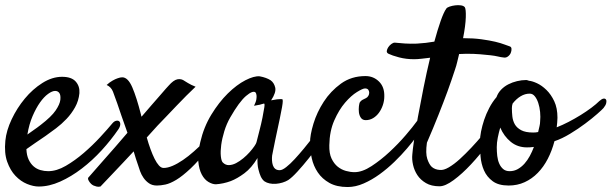

<svg xmlns="http://www.w3.org/2000/svg" viewBox="-25 -712 2411 757"><path d="M442.4 -203.1Q413.1 -160.2 376 -119.6Q338.9 -79.1 297.4 -47.4Q255.9 -15.6 212.4 3.9Q168.9 23.4 127.9 23.4Q106.4 23.4 81.5 13.2Q56.6 2.9 36.1 -18.6Q15.6 -40 3.4 -74.2Q-8.8 -108.4 -3.9 -157.2Q0 -197.3 21 -241.7Q42 -286.1 72.8 -323.2Q103.5 -360.4 142.1 -384.8Q180.7 -409.2 219.7 -409.2Q256.8 -409.2 273.4 -390.6Q290 -372.1 288.1 -344.7Q285.2 -314.5 271 -289.1Q256.8 -263.7 237.3 -243.2Q217.8 -222.7 195.8 -206.1Q173.8 -189.5 154.3 -175.8Q132.8 -161.1 113.3 -147.9Q93.8 -134.8 79.1 -124Q80.1 -99.6 87.9 -83Q95.7 -66.4 107.4 -56.2Q119.1 -45.9 134.3 -41.5Q149.4 -37.1 165 -37.1Q198.2 -37.1 234.4 -58.1Q270.5 -79.1 305.2 -108.9Q339.8 -138.7 369.6 -170.9Q399.4 -203.1 418.9 -226.6Q425.8 -234.4 433.1 -235.8Q440.4 -237.3 444.8 -233.9Q449.2 -230.5 449.2 -222.2Q449.2 -213.9 442.4 -203.1ZM192.4 -353.5Q180.7 -353.5 164.6 -341.8Q148.4 -330.1 132.8 -308.1Q117.2 -286.1 103.5 -254.4Q89.8 -222.7 83 -181.6Q94.7 -190.4 108.4 -199.7Q122.1 -209 135.7 -219.7Q177.7 -252 194.3 -276.4Q210.9 -300.8 212.9 -318.4Q214.8 -336.9 209 -345.2Q203.1 -353.5 192.4 -353.5Z M798.8 -128.9Q757.8 -77.1 726.1 -47.4Q694.3 -17.6 669.9 -2.9Q645.5 11.7 627 15.6Q608.4 19.5 593.8 19.5Q575.2 19.5 562.5 10.7Q549.8 2 541 -10.7Q532.2 -23.4 527.3 -37.1Q522.5 -50.8 519.5 -60.5Q515.6 -71.3 511.2 -85Q506.8 -98.6 502 -115.2Q482.4 -94.7 460.9 -71.3Q442.4 -51.8 418.9 -26.9Q395.5 -2 371.1 23.4Q362.3 25.4 355.5 23.4Q348.6 21.5 343.8 19.5Q337.9 16.6 334 12.7Q331.1 9.8 328.1 5.9Q326.2 2.9 323.7 -1.5Q321.3 -5.9 322.3 -10.7Q350.6 -43 378.4 -74.7Q406.2 -106.4 428.7 -131.8Q454.1 -161.1 477.5 -188.5Q463.9 -225.6 453.1 -257.8Q442.4 -290 437.5 -303.7Q427.7 -332 420.4 -350.6Q413.1 -369.1 395.5 -377Q407.2 -387.7 418.5 -394Q429.7 -400.4 438.5 -403.3Q449.2 -407.2 457 -407.2Q479.5 -407.2 496.6 -367.7Q513.7 -328.1 531.2 -258.8Q531.2 -255.9 533.2 -252Q553.7 -276.4 572.8 -297.9Q591.8 -319.3 606 -335.9Q620.1 -352.5 628.9 -362.3Q637.7 -372.1 639.6 -374Q659.2 -396.5 674.8 -399.4Q690.4 -402.3 703.1 -392.6Q709 -388.7 715.8 -384.8Q728.5 -377 746.1 -370.1Q729.5 -354.5 709.5 -334.5Q689.5 -314.5 671.9 -295.9Q651.4 -274.4 630.9 -252.9Q616.2 -238.3 596.2 -216.8Q576.2 -195.3 553.7 -169.9Q560.5 -145.5 568.4 -124Q576.2 -102.5 584.5 -85.9Q592.8 -69.3 601.6 -59.6Q610.4 -49.8 620.1 -49.8Q635.7 -49.8 655.3 -58.1Q674.8 -66.4 696.3 -81.1Q717.8 -95.7 739.7 -115.2Q761.7 -134.8 783.2 -156.2Q791 -164.1 798.3 -165Q805.7 -166 808.6 -162.1Q811.5 -158.2 810.1 -149.4Q808.6 -140.6 798.8 -128.9Z M1272.5 -194.3Q1258.8 -174.8 1237.3 -146Q1215.8 -117.2 1192.9 -88.4Q1169.9 -59.6 1147.9 -35.6Q1126 -11.7 1111.3 -2Q1101.6 3.9 1088.9 7.8Q1076.2 11.7 1063 12.7Q1049.8 13.7 1038.1 11.2Q1026.4 8.8 1017.6 2.9Q1008.8 -3.9 1002.9 -16.6Q998 -27.3 993.7 -44.9Q989.3 -62.5 990.2 -88.9Q966.8 -49.8 938.5 -28.8Q910.2 -7.8 884.8 2Q855.5 12.7 826.2 14.6Q812.5 14.6 796.9 5.4Q781.2 -3.9 770.5 -23.9Q759.8 -43.9 756.8 -75.7Q753.9 -107.4 764.6 -151.4Q778.3 -210.9 808.1 -259.8Q837.9 -308.6 873 -343.3Q908.2 -377.9 942.4 -395.5Q976.6 -413.1 999 -411.1Q1025.4 -406.2 1042 -395.5Q1055.7 -385.7 1060.1 -366.7Q1064.5 -347.7 1043.9 -316.4Q1057.6 -319.3 1066.9 -320.3Q1076.2 -321.3 1081.1 -321.3Q1086.9 -321.3 1088.9 -320.3Q1089.8 -318.4 1089.8 -312Q1089.8 -305.7 1086.9 -289.1Q1084 -272.5 1078.1 -244.1Q1072.3 -215.8 1062.5 -170.9Q1060.5 -162.1 1059.1 -154.8Q1057.6 -147.5 1056.2 -140.1Q1054.7 -132.8 1052.7 -123Q1050.8 -113.3 1047.9 -98.6Q1046.9 -89.8 1047.4 -79.6Q1047.9 -69.3 1050.8 -60.5Q1053.7 -51.8 1060.1 -46.4Q1066.4 -41 1078.1 -41Q1087.9 -41 1103.5 -53.2Q1119.1 -65.4 1136.7 -84.5Q1154.3 -103.5 1173.3 -126.5Q1192.4 -149.4 1209 -170.9Q1225.6 -192.4 1238.8 -209Q1252 -225.6 1257.8 -233.4Q1265.6 -242.2 1273.4 -243.7Q1281.2 -245.1 1285.2 -239.3Q1289.1 -233.4 1286.6 -221.7Q1284.2 -210 1272.5 -194.3ZM986.3 -151.4Q991.2 -170.9 998 -197.3Q1004.9 -223.6 1009.8 -248Q1014.6 -272.5 1017.1 -288.6Q1019.5 -304.7 1015.6 -303.7Q1010.7 -302.7 1004.9 -300.8Q1000 -298.8 992.2 -297.9Q984.4 -296.9 976.6 -294.9Q984.4 -310.5 985.8 -320.8Q987.3 -331.1 986.3 -336.9Q985.4 -343.8 982.4 -347.7Q971.7 -356.4 944.8 -333.5Q918 -310.5 882.8 -249Q868.2 -223.6 859.4 -194.8Q850.6 -166 847.2 -140.6Q843.8 -115.2 845.7 -96.2Q847.7 -77.1 853.5 -71.3Q864.3 -60.5 877.9 -61Q891.6 -61.5 905.8 -68.8Q919.9 -76.2 934.1 -87.9Q948.2 -99.6 959.5 -112.3Q970.7 -125 978 -135.7Q985.4 -146.5 986.3 -151.4Z M1373 -33.2Q1403.3 -33.2 1439.9 -57.1Q1476.6 -81.1 1511.2 -113.3Q1545.9 -145.5 1574.7 -179.2Q1603.5 -212.9 1618.2 -233.4Q1627 -246.1 1634.8 -248.5Q1642.6 -251 1646.5 -246.1Q1650.4 -241.2 1649.4 -231Q1648.4 -220.7 1640.6 -208Q1633.8 -196.3 1617.7 -174.3Q1601.6 -152.3 1579.6 -126.5Q1557.6 -100.6 1529.8 -73.7Q1502 -46.9 1471.7 -24.9Q1441.4 -2.9 1409.2 11.2Q1377 25.4 1345.7 25.4Q1302.7 25.4 1273.9 9.3Q1245.1 -6.8 1228 -32.2Q1210.9 -57.6 1204.1 -88.4Q1197.3 -119.1 1197.3 -149.4Q1197.3 -179.7 1210.9 -224.6Q1224.6 -269.5 1251.5 -311Q1278.3 -352.5 1319.3 -382.3Q1360.4 -412.1 1416 -412.1Q1447.3 -412.1 1469.2 -390.6Q1491.2 -369.1 1490.2 -332Q1490.2 -314.5 1484.4 -297.4Q1478.5 -280.3 1468.8 -267.1Q1459 -253.9 1445.8 -246.1Q1432.6 -238.3 1417 -238.3Q1404.3 -238.3 1397.9 -247.6Q1391.6 -256.8 1390.1 -269Q1388.7 -281.2 1390.1 -293Q1391.6 -304.7 1393.6 -308.6Q1398.4 -315.4 1404.3 -318.4Q1410.2 -321.3 1418 -325.2Q1423.8 -328.1 1427.2 -334Q1430.7 -339.8 1430.7 -346.7Q1430.7 -353.5 1426.8 -358.4Q1422.9 -363.3 1414.1 -363.3Q1405.3 -363.3 1382.3 -349.1Q1359.4 -335 1335.4 -307.1Q1311.5 -279.3 1293 -237.3Q1274.4 -195.3 1273.4 -139.6Q1272.5 -107.4 1282.2 -86.9Q1292 -66.4 1306.6 -54.7Q1321.3 -43 1338.9 -38.1Q1356.4 -33.2 1373 -33.2Z M1930.7 -247.1Q1934.6 -252.9 1940.9 -254.4Q1947.3 -255.9 1951.2 -252.9Q1955.1 -250 1955.6 -243.2Q1956.1 -236.3 1950.2 -224.6Q1930.7 -187.5 1898.9 -144.5Q1867.2 -101.6 1832 -64Q1796.9 -26.4 1763.7 -2Q1730.5 22.5 1708 22.5Q1675.8 22.5 1654.3 9.8Q1632.8 -2.9 1620.6 -21.5Q1608.4 -40 1603.5 -62Q1598.6 -84 1600.6 -102.5Q1601.6 -118.2 1607.4 -158.7Q1613.3 -199.2 1623 -252.4Q1632.8 -305.7 1645 -366.7Q1657.2 -427.7 1670.9 -484.4Q1654.3 -482.4 1637.7 -480.5Q1621.1 -478.5 1607.4 -478.5Q1576.2 -478.5 1548.3 -485.8Q1520.5 -493.2 1506.8 -500Q1499 -503.9 1500 -511.2Q1501 -518.6 1505.9 -525.9Q1510.7 -533.2 1518.1 -538.6Q1525.4 -543.9 1531.2 -543.9Q1549.8 -542 1571.3 -540.5Q1592.8 -539.1 1618.2 -540Q1636.7 -541 1653.8 -543Q1670.9 -544.9 1687.5 -547.9Q1700.2 -594.7 1712.4 -629.4Q1724.6 -664.1 1734.4 -677.7Q1737.3 -682.6 1747.6 -686Q1757.8 -689.5 1769.5 -690.9Q1781.2 -692.4 1792 -690.9Q1802.7 -689.5 1807.6 -683.6Q1812.5 -675.8 1811.5 -643.6Q1810.5 -611.3 1800.8 -561.5Q1841.8 -561.5 1873.5 -557.1Q1905.3 -552.7 1927.7 -547.4Q1950.2 -542 1963.9 -536.6Q1977.5 -531.2 1984.4 -529.3Q1991.2 -527.3 1991.7 -519.5Q1992.2 -511.7 1988.8 -503.4Q1985.4 -495.1 1977.5 -489.3Q1969.7 -483.4 1960 -485.4Q1950.2 -486.3 1938 -489.3Q1925.8 -492.2 1908.7 -494.1Q1891.6 -496.1 1868.2 -498Q1844.7 -500 1813.5 -500Q1807.6 -500 1800.3 -499.5Q1793 -499 1785.2 -499Q1781.2 -483.4 1777.8 -468.3Q1774.4 -453.1 1768.6 -436.5Q1755.9 -397.5 1739.3 -351.6Q1724.6 -311.5 1704.1 -259.8Q1683.6 -208 1658.2 -149.4Q1652.3 -107.4 1659.7 -85.4Q1667 -63.5 1677.7 -53.7Q1690.4 -43 1709 -42Q1723.6 -40 1744.6 -52.2Q1765.6 -64.5 1788.1 -85Q1810.5 -105.5 1833.5 -129.9Q1856.4 -154.3 1876 -177.7Q1895.5 -201.2 1910.2 -220.2Q1924.8 -239.3 1930.7 -247.1Z M2161.1 -155.3Q2151.4 -118.2 2134.8 -85.9Q2118.2 -53.7 2095.2 -30.3Q2072.3 -6.8 2043.5 6.3Q2014.6 19.5 1980.5 19.5Q1940.4 19.5 1917.5 2.4Q1894.5 -14.6 1883.3 -40Q1872.1 -65.4 1869.6 -95.7Q1867.2 -126 1867.2 -152.3Q1867.2 -170.9 1871.6 -193.4Q1876 -215.8 1883.8 -239.3Q1891.6 -262.7 1903.8 -286.1Q1916 -309.6 1932.6 -329.1Q1938.5 -345.7 1950.7 -358.4Q1962.9 -371.1 1979 -379.4Q1995.1 -387.7 2013.7 -392.1Q2032.2 -396.5 2049.8 -396.5Q2052.7 -396.5 2055.2 -395.5Q2057.6 -394.5 2060.5 -393.6Q2073.2 -392.6 2092.3 -383.8Q2111.3 -375 2129.4 -357.4Q2147.5 -339.8 2160.2 -313Q2172.9 -286.1 2172.9 -248Q2172.9 -240.2 2171.9 -229Q2170.9 -217.8 2169.9 -210Q2192.4 -218.8 2216.8 -231.4Q2241.2 -244.1 2264.2 -258.3Q2287.1 -272.5 2306.6 -287.1Q2326.2 -301.8 2337.9 -313.5Q2347.7 -322.3 2354.5 -323.2Q2361.3 -324.2 2364.3 -319.3Q2367.2 -314.5 2365.2 -305.7Q2363.3 -296.9 2354.5 -286.1Q2349.6 -280.3 2329.6 -262.7Q2309.6 -245.1 2282.2 -224.6Q2254.9 -204.1 2222.7 -184.6Q2190.4 -165 2161.1 -155.3ZM1996.1 -303.7Q1993.2 -294.9 1993.2 -285.2Q1993.2 -269.5 1995.1 -252.4Q1997.1 -235.4 2004.9 -221.7Q2012.7 -208 2029.8 -198.7Q2046.9 -189.5 2077.1 -189.5Q2082 -189.5 2086.9 -189.9Q2091.8 -190.4 2096.7 -191.4Q2099.6 -204.1 2102.1 -214.4Q2104.5 -224.6 2104.5 -232.4Q2106.4 -251 2104.5 -270.5Q2102.5 -290 2097.2 -306.2Q2091.8 -322.3 2083.5 -332.5Q2075.2 -342.8 2063.5 -342.8Q2044.9 -342.8 2027.8 -332.5Q2010.7 -322.3 1996.1 -303.7ZM1933.6 -131.8Q1933.6 -114.3 1935.5 -97.2Q1937.5 -80.1 1943.4 -66.9Q1949.2 -53.7 1959 -45.4Q1968.8 -37.1 1984.4 -37.1Q2002 -37.1 2016.6 -45.4Q2031.2 -53.7 2043 -66.9Q2054.7 -80.1 2064 -97.2Q2073.2 -114.3 2080.1 -132.8Q2073.2 -131.8 2066.9 -131.3Q2060.5 -130.9 2052.7 -130.9Q2015.6 -130.9 1988.8 -152.8Q1961.9 -174.8 1947.3 -209Q1941.4 -188.5 1937.5 -168.9Q1933.6 -149.4 1933.6 -131.8Z"/></svg>

Font: Satisfy
Style: Regular
Weight: 400
Designer: Font Diner, Inc
Foundry: Font Diner, Inc
Version: Version 1.000